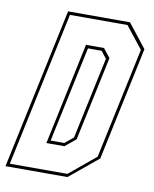

<svg xmlns="http://www.w3.org/2000/svg" viewBox="-100 -761 662 823"><g transform="rotate(10 231.0 -350.0)"><path d="M-19.5 0 129.5 -700H399L480 -597L375 -103L250 0ZM-3 -13.5H247.5L362.5 -108.5L465.5 -591.5L390.5 -686.5H140ZM136 -128 230 -572H308.5L339 -533.5L261 -166.5L214.5 -128ZM152 -141.5H211.5L248.5 -172L324.5 -528L300.5 -558.5H241Z"/></g></svg>

Font: Tourney Condensed Thin
Style: Italic
Weight: 100
Width: 3
Italic angle: -12°
Designer: Tyler Finck
Foundry: Etcetera Type Co
Version: Version 1.010; ttfautohint (v1.8.3)